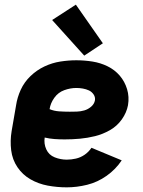

<svg xmlns="http://www.w3.org/2000/svg" viewBox="-20 -797 616 825"><path d="M267 8Q310 8 354.5 -3Q399 -14 438 -41.5Q477 -69 503 -108L373 -162Q361 -144 343.5 -132Q326 -120 306 -115.5Q286 -111 267 -111Q240 -111 215 -121Q190 -131 179 -155Q168 -179 172 -206Q193 -201 214.5 -199.5Q236 -198 258 -198Q291 -198 323.5 -201Q356 -204 388.5 -212Q421 -220 452 -237.5Q483 -255 503.5 -284Q524 -313 530 -345Q536 -381 526 -414Q516 -447 494.5 -472Q473 -497 442.5 -512Q412 -527 377.5 -532.5Q343 -538 308 -538Q274 -538 239 -532.5Q204 -527 171 -511.5Q138 -496 111 -470Q84 -444 69 -411Q54 -378 49 -344L30 -234Q23 -192 28 -151.5Q33 -111 55 -78.5Q77 -46 111 -26.5Q145 -7 185 0.5Q225 8 267 8ZM280 -317Q257 -317 234.5 -318.5Q212 -320 193 -328Q197 -354 213.5 -377Q230 -400 256 -409.5Q282 -419 308 -419Q322 -419 336 -416.5Q350 -414 362 -408.5Q374 -403 382 -391.5Q390 -380 388 -366Q385 -350 371.5 -338.5Q358 -327 342 -322.5Q326 -318 310.5 -317.5Q295 -317 280 -317ZM342 -558 422 -611 306 -777 204 -711Z"/></svg>

Font: Iosevka Sparkle Heavy
Style: Italic
Weight: 900
Italic angle: -9°
Designer: Belleve Invis
Foundry: Belleve Invis
Version: Version 4.5.0; ttfautohint (v1.8.3)